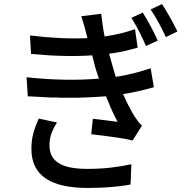

<svg xmlns="http://www.w3.org/2000/svg" viewBox="-20 -870 940 947"><path d="M855 -715C835 -757 801 -817 779 -850L723 -823C752 -780 775 -737 798 -687L855 -715ZM758 -670C739 -713 706 -774 684 -808L628 -782C655 -739 678 -694 700 -643L758 -670ZM680 -250C665 -265 654 -280 643 -297C623 -330 604 -367 587 -406C647 -415 697 -428 739 -440L723 -533C680 -519 624 -502 551 -491C544 -510 541 -528 535 -545C530 -564 524 -584 518 -605C575 -612 620 -624 659 -635L646 -726C606 -712 556 -699 496 -690C488 -727 484 -765 479 -802L381 -790C392 -757 401 -724 409 -691C410 -688 411 -685 411 -682C327 -678 236 -682 128 -695L133 -604C247 -593 348 -591 435 -597C441 -576 445 -553 453 -527C458 -512 463 -497 468 -482C367 -474 246 -474 111 -489L117 -395C138 -394 159 -393 180 -392L190 -391C204 -390 218 -390 232 -389H243C244 -389 246 -389 248 -389H258C260 -389 262 -389 263 -389L274 -388C293 -388 311 -388 330 -388H340C345 -388 350 -388 355 -388H365C414 -389 460 -392 503 -395C505 -391 506 -386 508 -382L512 -373L516 -364C517 -361 518 -358 520 -355L523 -346C534 -320 546 -295 560 -269C533 -273 481 -279 438 -284L430 -208C496 -200 584 -190 634 -177L680 -250ZM624 40 628 -60C563 -46 496 -37 411 -37C281 -37 224 -75 224 -154C224 -198 240 -232 261 -266L171 -285C151 -239 134 -195 135 -135C135 0 236 57 413 57C488 57 562 52 624 40Z"/></svg>

Font: Glow Sans SC Condensed Medium
Style: Regular
Weight: 600
Width: 3
Designer: Ryoko NISHIZUKA (kana, bopomofo & ideographs); Paul D. Hunt (Latin, Greek & Cyrillic); Sandoll Communications, Soo-young
Version: Version 0.93